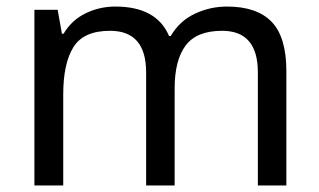

<svg xmlns="http://www.w3.org/2000/svg" viewBox="-20 -566 975 586"><path d="M673 -546Q764 -546 809 -499.5Q854 -453 854 -349V0H767V-345Q767 -472 658 -472Q580 -472 546.5 -427Q513 -382 513 -296V0H426V-345Q426 -472 316 -472Q235 -472 204 -422Q173 -372 173 -278V0H85V-536H156L169 -463H174Q199 -505 241.5 -525.5Q284 -546 332 -546Q458 -546 496 -456H501Q528 -502 574.5 -524Q621 -546 673 -546Z"/></svg>

Font: Noto Sans Nag Mundari
Style: Regular
Weight: 400
Designer: Muthu Nedumaran
Version: Version 1.000; ttfautohint (v1.8.4.7-5d5b)